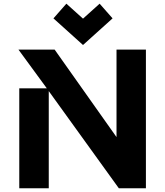

<svg xmlns="http://www.w3.org/2000/svg" viewBox="-20 -1001 879 1021"><path d="M333 -981.4 421.4 -901.9 509.8 -981.4 578.6 -903.3 421.4 -761.7 264.2 -903.3ZM82.5 0V-531.2H229L78.1 -737.3H270.5L599.6 -272V-737.3H755.9V0H611.8L239.3 -516.6V0Z"/></svg>

Font: New Shape
Style: Bold
Weight: 700
Designer: Wojciech Kalinowski "wmk69" (wmk69@o2.pl)
Foundry: Wojciech Kalinowski "wmk69" (wmk69@o2.pl)
Version: Version 2.1.1; 2021-05-14